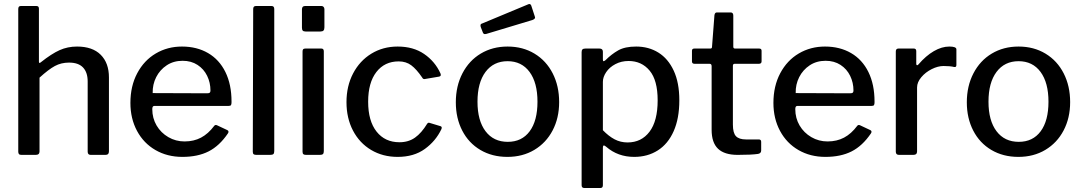

<svg xmlns="http://www.w3.org/2000/svg" viewBox="-20 -772 5396 957"><path d="M71 -16V-727Q71 -742 83 -742H162Q174 -742 174 -729V-465Q174 -453 184 -462Q237 -504 277 -522Q317 -540 364 -540Q441 -540 482 -499Q523 -458 523 -386V-18Q523 0 506 0H432Q417 0 417 -16V-366Q417 -411 394 -435.5Q371 -460 324 -460Q285 -460 253.5 -443Q222 -426 177 -385V-17Q177 0 158 0H87Q78 0 74.5 -4Q71 -8 71 -16Z M900 -67Q946 -67 982 -86Q1018 -105 1048 -145Q1051 -149 1055 -149Q1060 -149 1063 -147L1114 -123Q1119 -120 1119 -115Q1119 -112 1116 -107Q1074 -45 1020 -17.5Q966 10 889 10Q814 10 755 -24Q696 -58 663 -119.5Q630 -181 630 -259Q630 -343 664 -407Q698 -471 756.5 -505.5Q815 -540 887 -540Q961 -540 1017 -507.5Q1073 -475 1103.5 -413Q1134 -351 1134 -266V-262Q1134 -253 1131.5 -248.5Q1129 -244 1119 -244H749Q739 -244 739 -228Q739 -183 760.5 -146.5Q782 -110 819 -88.5Q856 -67 900 -67ZM1012 -307Q1022 -307 1025.5 -310Q1029 -313 1029 -321Q1029 -360 1012.5 -394Q996 -428 964.5 -448.5Q933 -469 890 -469Q845 -469 811 -446.5Q777 -424 758.5 -387.5Q740 -351 741 -308Z M1347 -19Q1347 -8 1342.5 -4Q1338 0 1326 0H1258Q1248 0 1244 -3.5Q1240 -7 1240 -16L1242 -727Q1242 -742 1255 -742H1334Q1347 -742 1347 -727Z M1597 -636Q1597 -625 1592.5 -620Q1588 -615 1577 -615H1503Q1493 -615 1489 -619.5Q1485 -624 1485 -634V-725Q1485 -742 1500 -742H1583Q1589 -742 1593 -737.5Q1597 -733 1597 -726ZM1594 -19Q1594 -8 1589.5 -4Q1585 0 1574 0H1506Q1496 0 1492 -3.5Q1488 -7 1488 -16V-515Q1488 -523 1491 -526.5Q1494 -530 1502 -530H1582Q1594 -530 1594 -516Z M2175 -407Q2177 -403 2177 -398Q2177 -392 2168 -390L2097 -378H2094Q2088 -378 2084 -386Q2056 -427 2030 -446.5Q2004 -466 1967 -466Q1897 -466 1856 -413Q1815 -360 1815 -265Q1815 -169 1857 -116Q1899 -63 1971 -63Q2016 -63 2048.5 -86Q2081 -109 2109 -155Q2112 -159 2115 -160Q2118 -161 2123 -159L2176 -143Q2185 -140 2180 -128Q2152 -69 2097.5 -29.5Q2043 10 1962 10Q1888 10 1830 -24.5Q1772 -59 1739.5 -121Q1707 -183 1707 -263Q1707 -343 1740 -406Q1773 -469 1831 -504.5Q1889 -540 1962 -540Q2040 -540 2094 -503Q2148 -466 2175 -407Z M2252 -262Q2252 -343 2285 -406.5Q2318 -470 2376.5 -505Q2435 -540 2510 -540Q2586 -540 2644.5 -504.5Q2703 -469 2735 -406Q2767 -343 2767 -263Q2767 -184 2734.5 -122Q2702 -60 2643.5 -25Q2585 10 2509 10Q2433 10 2374.5 -24.5Q2316 -59 2284 -121Q2252 -183 2252 -262ZM2659 -265Q2659 -360 2619.5 -413.5Q2580 -467 2510 -467Q2440 -467 2400 -413.5Q2360 -360 2360 -265Q2360 -171 2400 -118Q2440 -65 2511 -65Q2581 -65 2620 -117.5Q2659 -170 2659 -265ZM2645 -692Q2647 -686 2647 -685Q2647 -677 2633 -672L2404 -603Q2401 -602 2397 -602Q2389 -602 2386 -612L2376 -638Q2375 -640 2375 -644Q2375 -653 2381 -654L2614 -751L2618 -752Q2625 -752 2628 -744Z M2985 -514V-475Q2985 -467 2989 -467Q2991 -467 2998 -472Q3028 -502 3061.5 -521Q3095 -540 3151 -540Q3213 -540 3261.5 -510Q3310 -480 3338 -420Q3366 -360 3366 -272Q3366 -182 3338 -118.5Q3310 -55 3259 -22.5Q3208 10 3141 10Q3060 10 3002 -40Q2994 -47 2990 -47Q2985 -47 2985 -34V151Q2985 165 2973 165H2892Q2879 165 2879 151V-512Q2879 -522 2883.5 -526Q2888 -530 2898 -530H2968Q2985 -530 2985 -514ZM3108 -62Q3177 -62 3217.5 -115.5Q3258 -169 3258 -272Q3258 -372 3218 -420Q3178 -468 3113 -468Q3077 -468 3047.5 -452.5Q3018 -437 3001.5 -412.5Q2985 -388 2985 -364V-123Q3014 -93 3043.5 -77.5Q3073 -62 3108 -62Z M3642 -454Q3633 -454 3633 -444V-151Q3633 -109 3648.5 -93Q3664 -77 3698 -77H3762Q3774 -77 3774 -65V-22Q3774 -8 3759 -5Q3727 0 3657 0Q3591 0 3559 -30.5Q3527 -61 3527 -125V-442Q3527 -454 3517 -454H3442Q3429 -454 3429 -466V-519Q3429 -530 3441 -530H3521Q3529 -530 3529 -539L3541 -696Q3543 -710 3553 -710H3622Q3635 -710 3635 -694V-539Q3635 -530 3644 -530H3764Q3776 -530 3776 -519V-466Q3776 -454 3762 -454Z M4105 -67Q4151 -67 4187 -86Q4223 -105 4253 -145Q4256 -149 4260 -149Q4265 -149 4268 -147L4319 -123Q4324 -120 4324 -115Q4324 -112 4321 -107Q4279 -45 4225 -17.5Q4171 10 4094 10Q4019 10 3960 -24Q3901 -58 3868 -119.5Q3835 -181 3835 -259Q3835 -343 3869 -407Q3903 -471 3961.5 -505.5Q4020 -540 4092 -540Q4166 -540 4222 -507.5Q4278 -475 4308.5 -413Q4339 -351 4339 -266V-262Q4339 -253 4336.5 -248.5Q4334 -244 4324 -244H3954Q3944 -244 3944 -228Q3944 -183 3965.5 -146.5Q3987 -110 4024 -88.5Q4061 -67 4105 -67ZM4217 -307Q4227 -307 4230.5 -310Q4234 -313 4234 -321Q4234 -360 4217.5 -394Q4201 -428 4169.5 -448.5Q4138 -469 4095 -469Q4050 -469 4016 -446.5Q3982 -424 3963.5 -387.5Q3945 -351 3946 -308Z M4445 -16V-515Q4445 -530 4458 -530H4535Q4547 -530 4547 -517V-454Q4547 -448 4550.5 -447Q4554 -446 4558 -451Q4595 -494 4634.5 -517Q4674 -540 4712 -540Q4747 -540 4747 -526V-448Q4747 -436 4736 -438Q4717 -443 4683 -443Q4655 -443 4624 -427.5Q4593 -412 4572 -387Q4551 -362 4551 -336V-17Q4551 0 4532 0H4461Q4445 0 4445 -16Z M4799 -262Q4799 -343 4832 -406.5Q4865 -470 4923.5 -505Q4982 -540 5057 -540Q5133 -540 5191.5 -504.5Q5250 -469 5282 -406Q5314 -343 5314 -263Q5314 -184 5281.5 -122Q5249 -60 5190.5 -25Q5132 10 5056 10Q4980 10 4921.5 -24.5Q4863 -59 4831 -121Q4799 -183 4799 -262ZM5206 -265Q5206 -360 5166.5 -413.5Q5127 -467 5057 -467Q4987 -467 4947 -413.5Q4907 -360 4907 -265Q4907 -171 4947 -118Q4987 -65 5058 -65Q5128 -65 5167 -117.5Q5206 -170 5206 -265Z"/></svg>

Font: Libre Franklin Medium
Style: Regular
Weight: 500
Designer: Pablo Impallari, Rodrigo Fuenzalida
Foundry: Impallari Type
Version: Version 1.002; ttfautohint (v1.5)